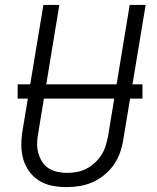

<svg xmlns="http://www.w3.org/2000/svg" viewBox="-20 -755 640 783"><path d="M252 8Q222 8 193 2.5Q164 -3 140 -18Q116 -33 99.5 -55.5Q83 -78 75 -105.5Q67 -133 67 -163Q67 -193 72 -223L157 -735H222L136 -213Q132 -193 131.5 -172Q131 -151 136 -132Q141 -113 151 -96.5Q161 -80 177 -69.5Q193 -59 213 -54.5Q233 -50 253 -50Q273 -50 292.5 -53.5Q312 -57 330.5 -66Q349 -75 365 -89.5Q381 -104 392.5 -121.5Q404 -139 410 -158Q416 -177 420 -196L509 -735H574L483 -187Q479 -160 470 -134Q461 -108 445 -84.5Q429 -61 406.5 -42.5Q384 -24 358.5 -12.5Q333 -1 306 3.5Q279 8 252 8Q252 8 252 8Q252 8 252 8ZM52 -353V-411H561V-353Z"/></svg>

Font: Iosevka SS04 Lt Ex Obl
Style: Regular
Weight: 300
Width: 7
Italic angle: -9°
Monospace: yes
Designer: Belleve Invis
Foundry: Belleve Invis
Version: Version 19.0.0; ttfautohint (v1.8.4)